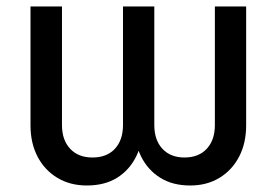

<svg xmlns="http://www.w3.org/2000/svg" viewBox="-20 -566 859 596"><path d="M249.5 9.8Q197.8 9.8 158.2 -13.9Q118.7 -37.6 96.7 -79.6Q74.7 -121.6 74.7 -176.8V-545.9H172.4V-177.7Q172.4 -131.3 197.8 -104.2Q223.1 -77.1 267.1 -77.1Q311.5 -77.1 336.7 -104.2Q361.8 -131.3 361.8 -177.7V-545.9H459V-177.7Q459 -131.3 484.1 -104.2Q509.3 -77.1 552.7 -77.1Q596.7 -77.1 621.8 -104.2Q647 -131.3 647 -177.7V-545.9H744.1V-176.8Q744.1 -121.6 722.2 -79.6Q700.2 -37.6 661.1 -13.9Q622.1 9.8 570.3 9.8Q515.6 9.8 477.1 -14.4Q438.5 -38.6 417.7 -80.8Q397 -123 396 -176.8H424.8Q423.8 -123.5 403.1 -81.1Q382.3 -38.6 343.8 -14.4Q305.2 9.8 249.5 9.8Z"/></svg>

Font: Inter Cardless
Style: Regular
Weight: 400
Designer: Rasmus Andersson
Foundry: rsms
Version: Version 4.001;git-9221beed3